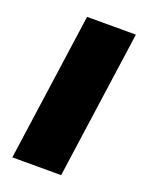

<svg xmlns="http://www.w3.org/2000/svg" viewBox="-109 -599 508 658"><g transform="rotate(20 145.0 -270.0)"><path d="M272 -540 196 0H18L94 -540Z"/></g></svg>

Font: Pathway Extreme Condensed ExtraBold
Style: Italic
Weight: 800
Width: 3
Italic angle: -8°
Version: Version 1.001;gftools[0.9.26]